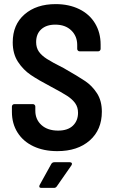

<svg xmlns="http://www.w3.org/2000/svg" viewBox="-20 -728 553 935"><path d="M38 -183V-209Q38 -214 41.5 -217.5Q45 -221 50 -221H140Q145 -221 148.5 -217.5Q152 -214 152 -209V-189Q152 -146 182 -119Q212 -92 263 -92Q310 -92 335 -116Q360 -140 360 -179Q360 -206 346 -225.5Q332 -245 306.5 -261.5Q281 -278 228 -306Q167 -338 130 -363Q93 -388 67.5 -427Q42 -466 42 -522Q42 -608 99.5 -658Q157 -708 251 -708Q316 -708 366 -683.5Q416 -659 443 -614Q470 -569 470 -511V-490Q470 -485 466.5 -481.5Q463 -478 458 -478H368Q363 -478 359.5 -481.5Q356 -485 356 -490V-509Q356 -552 327 -580Q298 -608 249 -608Q206 -608 181 -585.5Q156 -563 156 -523Q156 -496 169 -477Q182 -458 208.5 -441Q235 -424 289 -397Q361 -356 395 -333Q429 -310 452.5 -273.5Q476 -237 476 -184Q476 -96 417 -44Q358 8 259 8Q193 8 143 -15.5Q93 -39 65.5 -82.5Q38 -126 38 -183ZM173 173 230 70Q235 62 245 62H320Q327 62 329.5 66.5Q332 71 328 77L257 179Q252 187 243 187H181Q174 187 172 183Q170 179 173 173Z"/></svg>

Font: Barlow Semi Condensed SemiBold
Style: Regular
Weight: 600
Width: 4
Designer: Jeremy Tribby
Foundry: Tribby Type
Version: Version 1.408